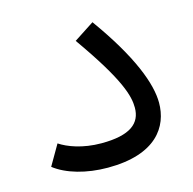

<svg xmlns="http://www.w3.org/2000/svg" viewBox="-78 -547 633 631"><g transform="rotate(-15 238.5 -231.5)"><path d="M35 -45C76 -13 142 6 215 6C380 6 432 -76 432 -157C432 -221 395 -322 289 -469L220 -424C336 -260 351 -201 351 -162C351 -109 314 -77 215 -77C151 -77 102 -96 75 -114Z"/></g></svg>

Font: Noto Sans Arabic
Style: Regular
Weight: 400
Designer: Monotype Design Team, Nadine Chahine, Nizar Qandah and Khaled Hosny
Foundry: Monotype Imaging Inc.
Version: Version 2.012